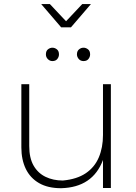

<svg xmlns="http://www.w3.org/2000/svg" viewBox="-20 -942 680 962"><path d="M335.5 -805H286.5L186.5 -921.5H230L311 -835.5L392 -921.5H435.5ZM286 1Q220 1 175.8 -24.5Q131.5 -50 109.2 -96Q87 -142 87 -203.5V-520H126.5V-210Q126.5 -150.5 148.2 -112.5Q170 -74.5 208.2 -56Q246.5 -37.5 295 -37.5Q365.5 -44 410 -74.2Q454.5 -104.5 475.2 -153.8Q496 -203 496 -265.5V-520H535.5V0H496V-140.5Q444.5 -3 286 1ZM242.5 -636Q229.5 -636 219.8 -645.8Q210 -655.5 210 -669.5Q210 -687 220.5 -695Q231 -703 242.5 -703Q254.5 -703 265 -694.8Q275.5 -686.5 275.5 -669.5Q275.5 -657 267.2 -646.5Q259 -636 242.5 -636ZM398.5 -636Q383.5 -636 374.5 -646.5Q365.5 -657 365.5 -669.5Q365.5 -686 375.8 -694.5Q386 -703 398.5 -703Q410.5 -703 421 -694.8Q431.5 -686.5 431.5 -669.5Q431.5 -657 423.2 -646.5Q415 -636 398.5 -636Z"/></svg>

Font: Argentum Novus ExtraLight
Style: Regular
Weight: 250
Designer: Julieta Ulanovsky (font) & Cristiano Sobral (main changes)
Foundry: Julieta Ulanovsky (font) & Cristiano Sobral (main changes)
Version: Version 3.00;November 27, 2020;FontCreator 13.0.0.2655 64-bi